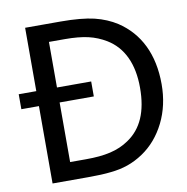

<svg xmlns="http://www.w3.org/2000/svg" viewBox="-81 -805 860 883"><g transform="rotate(-10 349.0 -363.5)"><path d="M667 -362.8C667 -502.9 615.2 -606.4 519.5 -669.4C489.7 -688.5 455.6 -703.1 416 -712.9C376.5 -722.2 324.2 -727.1 259.3 -727.1H93.8V-431.2H11.7V-361.3H93.8V0H261.2C303.2 0 338.4 -1.5 367.2 -4.9C424.3 -10.7 471.2 -26.4 518.6 -58.1C564.5 -88.9 600.6 -130.9 627.4 -184.6C653.8 -237.8 667 -297.4 667 -362.8ZM566.4 -364.3C566.4 -252.4 533.2 -176.8 465.3 -131.3C414.1 -96.2 353.5 -83 264.2 -83H190.4V-361.3H350.1V-431.2H190.4V-644H264.2C307.6 -644 343.8 -640.6 373.5 -633.8C402.8 -627 430.2 -615.7 456.1 -600.1C528.8 -555.7 566.4 -475.6 566.4 -364.3Z"/></g></svg>

Font: SG Kara SemiBold
Style: Regular
Weight: 400
Designer: Damoon Khanjanzadeh
Version: Version 1.000